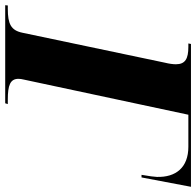

<svg xmlns="http://www.w3.org/2000/svg" viewBox="-59 -726 754 738"><g transform="rotate(90 318.0 -357.0)"><path d="M-31 0H346L349 -10H332C277 -10 252 -19 252 -51C252 -57 253 -64 255 -72L390 -704H513C593 -704 631 -656 629 -583C629 -576 626 -552 621 -524H631L667 -714H118L116 -704H129C175 -704 196 -692 196 -656C196 -645 194 -630 190 -614L75 -67C66 -22 41 -10 -17 -10H-30Z"/></g></svg>

Font: Noto Serif Display ExtraBold
Style: Italic
Weight: 800
Italic angle: -12°
Designer: Monotype Design Team
Foundry: Monotype Imaging Inc.
Version: Version 2.009